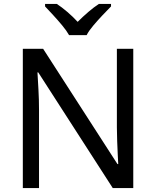

<svg xmlns="http://www.w3.org/2000/svg" viewBox="-20 -964 800 984"><path d="M663 0H558L176 -593H172Q174 -558 177 -506Q180 -454 180 -399V0H97V-714H201L582 -123H586Q585 -139 583.5 -171Q582 -203 580.5 -241Q579 -279 579 -311V-714H663ZM334 -784Q321 -807 299 -833.5Q277 -860 253 -886Q229 -912 211 -931V-944H271Q297 -927 325 -903Q353 -879 378 -852Q405 -879 433 -903Q461 -927 487 -944H549V-931Q530 -912 505.5 -886Q481 -860 458.5 -833.5Q436 -807 424 -784Z"/></svg>

Font: Noto Sans Carian
Style: Regular
Weight: 400
Designer: Monotype Design Team
Foundry: Monotype Imaging Inc.
Version: Version 2.002; ttfautohint (v1.8.4.7-5d5b)